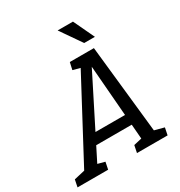

<svg xmlns="http://www.w3.org/2000/svg" viewBox="-252 -1002 1067 1139"><g transform="rotate(-30 282.0 -432.5)"><path d="M-4.7 0 350.7 -667H444L515.3 0H424.2L373.2 -634.5H406.5L86.5 0ZM133.2 -161.3 148.3 -231.3H460.3L445.2 -161.3ZM-53.2 0 -43.2 -49.2 47 -70 26.8 0ZM76.5 0 85.2 -70.8 166.5 -49.2 156.5 0ZM354 0 364 -49.2 454.2 -70 434 0ZM483.7 0 492.3 -70.8 573.7 -49.2 563.7 0ZM279 -667H359L348.5 -596.2L268 -617.8ZM310 -865.3H415L482.7 -722H409.3Z"/></g></svg>

Font: Epunda Slab Light
Style: Italic
Weight: 300
Italic angle: -12°
Designer: Simon Atzbach
Foundry: typofactur
Version: Version 1.102